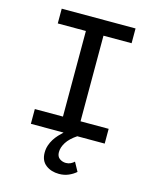

<svg xmlns="http://www.w3.org/2000/svg" viewBox="-128 -742 857 1055"><g transform="rotate(15 300.0 -214.5)"><path d="M310 226Q265 226 234.5 202.5Q204 179 204 133Q204 111 210.5 91.5Q217 72 227.5 55.5Q238 39 251 25Q264 11 276 0H90V-84H250V-571H90V-655H510V-571H350V-84H510V0H354Q315 26 297 54.5Q279 83 279 110Q279 135 295 146.5Q311 158 331 158Q346 158 358 152Q370 146 378 138L406 189Q388 205 363.5 215.5Q339 226 310 226Z"/></g></svg>

Font: Source Code Pro Medium
Style: Regular
Weight: 500
Monospace: yes
Designer: Paul D. Hunt, Teo Tuominen
Foundry: Adobe Systems Incorporated
Version: Version 2.030;PS 1.000;hotconv 16.6.51;makeotf.lib2.5.65220